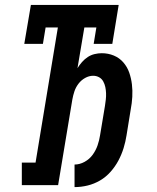

<svg xmlns="http://www.w3.org/2000/svg" viewBox="-20 -755 640 783"><path d="M284 8V-84Q305 -84 325 -95Q345 -106 358 -124Q371 -142 378 -162.5Q385 -183 388 -203Q393 -233 398 -263Q403 -293 408 -323Q410 -336 411.5 -349Q413 -362 412.5 -375Q412 -388 409.5 -400Q407 -412 401 -423Q395 -434 384 -440Q373 -446 360 -446Q343 -446 327 -437Q311 -428 300 -413.5Q289 -399 283.5 -382.5Q278 -366 275 -349L217 0H69V-92H125L216 -643H166L155 -576H79L106 -735H464L438 -576H362L373 -643H324L296 -477Q304 -490 314.5 -502Q325 -514 338 -522.5Q351 -531 366 -534.5Q381 -538 395 -538Q421 -538 444 -528.5Q467 -519 483 -500.5Q499 -482 507 -459Q515 -436 518 -411Q521 -386 519.5 -360Q518 -334 513 -308L496 -203Q492 -177 484 -151Q476 -125 463 -100.5Q450 -76 431 -54.5Q412 -33 388 -19Q364 -5 337.5 1.5Q311 8 284 8Z"/></svg>

Font: Iosevka Curly Slab SmBdExObl
Style: Regular
Weight: 600
Width: 7
Italic angle: -9°
Monospace: yes
Designer: Belleve Invis
Foundry: Belleve Invis
Version: Version 11.1.0; ttfautohint (v1.8.3)